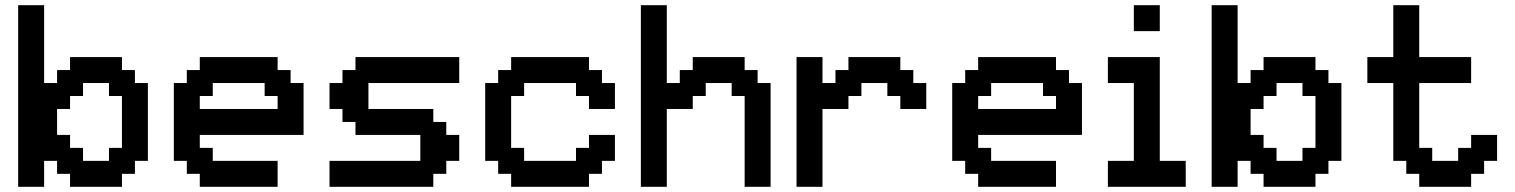

<svg xmlns="http://www.w3.org/2000/svg" viewBox="-20 -720 5840 740"><path d="M450 0V-50H500V-100H550V-400H500V-450H450V-500H250V-450H200V-400H150V-700H50V0H150V-100H200V-50H250V0ZM300 -100V-150H250V-200H200V-300H250V-350H300V-400H400V-350H450V-150H400V-100Z M1050 0V-100H800V-150H750V-200H1150V-400H1100V-450H1050V-500H750V-450H700V-400H650V-100H700V-50H750V0ZM750 -300V-350H800V-400H1000V-350H1050V-300Z M1250 0H1650V-50H1700V-100H1750V-200H1700V-250H1650V-300H1400V-400H1750V-500H1350V-450H1300V-400H1250V-300H1300V-250H1350V-200H1600V-100H1250Z M2250 0V-50H2300V-100H2350V-200H2250V-150H2200V-100H2000V-150H1950V-350H2000V-400H2200V-350H2250V-300H2350V-400H2300V-450H2250V-500H1950V-450H1900V-400H1850V-100H1900V-50H1950V0Z M2850 0H2950V-400H2900V-450H2850V-500H2650V-450H2600V-400H2550V-700H2450V0H2550V-300H2650V-350H2700V-400H2800V-350H2850Z M3050 0H3150V-300H3250V-350H3300V-400H3400V-350H3450V-300H3550V-400H3500V-450H3450V-500H3250V-450H3200V-400H3150V-500H3050Z M4050 0V-100H3800V-150H3750V-200H4150V-400H4100V-450H4050V-500H3750V-450H3700V-400H3650V-100H3700V-50H3750V0ZM3750 -300V-350H3800V-400H4000V-350H4050V-300Z M4250 0H4550V-100H4450V-500H4250V-400H4350V-100H4250ZM4350 -600H4450V-700H4350Z M5050 0V-50H5100V-100H5150V-400H5100V-450H5050V-500H4850V-450H4800V-400H4750V-700H4650V0H4750V-100H4800V-50H4850V0ZM4900 -100V-150H4850V-200H4800V-300H4850V-350H4900V-400H5000V-350H5050V-150H5000V-100Z M5250 -400H5350V-100H5400V-50H5450V0H5650V-50H5700V-100H5750V-200H5650V-150H5600V-100H5500V-150H5450V-400H5650V-500H5450V-700H5350V-500H5250Z"/></svg>

Font: Matrix Sans Video
Style: Regular
Weight: 400
Designer: Brad Neil
Version: Version 1.100